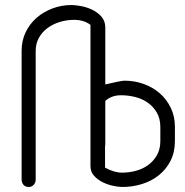

<svg xmlns="http://www.w3.org/2000/svg" viewBox="-20 -745 736 764"><path d="M676 -184Q676 -140 659 -106Q642 -72 613 -48.5Q584 -25 546 -13Q508 -1 467 -1Q450 -1 428 -6Q406 -11 386.5 -21Q367 -31 353.5 -46.5Q340 -62 340 -84V-646Q314 -666 275 -666Q245 -666 217.5 -657.5Q190 -649 168.5 -633Q147 -617 134.5 -594Q122 -571 122 -542V-31Q122 -18 114 -9.5Q106 -1 95 -1Q81 -1 73.5 -9.5Q66 -18 66 -31V-542Q66 -583 82 -616.5Q98 -650 125.5 -674Q153 -698 189 -711.5Q225 -725 265 -725Q278 -725 301 -721Q324 -717 345.5 -707Q367 -697 383 -679.5Q399 -662 399 -635V-409Q429 -416 448.5 -420Q468 -424 476 -424Q515 -424 551.5 -411Q588 -398 615.5 -374Q643 -350 659.5 -316Q676 -282 676 -241ZM618 -240Q618 -273 604 -297Q590 -321 568 -336.5Q546 -352 518 -359Q490 -366 462 -366Q440 -366 423.5 -359Q407 -352 399 -343V-170Q399 -166 398 -165V-78Q434 -58 466 -58Q494 -58 521.5 -65.5Q549 -73 570.5 -89Q592 -105 605 -128.5Q618 -152 618 -184Z"/></svg>

Font: VDS
Style: Thin
Weight: 100
Width: 0
Designer: artmaker
Foundry: artmaker
Version: Version 1.000 2012 initial release